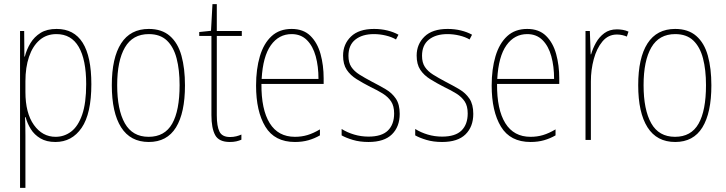

<svg xmlns="http://www.w3.org/2000/svg" viewBox="-20 -677 3513 929"><path d="M254 -537Q422 -537 422 -270Q422 -127 375 -58.5Q328 10 248 10Q205 10 175.5 -7.5Q146 -25 129 -52.5Q112 -80 104 -110H101Q103 -76 103 -21V232H77V-527H97L98 -403H100Q109 -438 127.5 -468.5Q146 -499 176.5 -518Q207 -537 254 -537ZM253 -512Q205 -512 171.5 -483Q138 -454 120.5 -402.5Q103 -351 103 -284V-232Q103 -130 144 -72.5Q185 -15 249 -15Q291 -15 324.5 -40.5Q358 -66 377.5 -122Q397 -178 397 -270Q397 -388 361 -450Q325 -512 253 -512Z M875 -264Q875 -131 831.5 -60.5Q788 10 700 10Q611 10 566 -61Q521 -132 521 -265Q521 -397 566 -467Q611 -537 700 -537Q763 -537 802 -503Q841 -469 858 -407.5Q875 -346 875 -264ZM547 -265Q547 -146 584 -80.5Q621 -15 699 -15Q777 -15 813 -78.5Q849 -142 849 -265Q849 -339 834.5 -394.5Q820 -450 787.5 -481Q755 -512 700 -512Q622 -512 584.5 -447.5Q547 -383 547 -265Z M1093 -14Q1109 -14 1123 -17.5Q1137 -21 1148 -26V-1Q1136 4 1123 7Q1110 10 1092 10Q1039 10 1021 -23.5Q1003 -57 1003 -120V-503H944V-522L1001 -528L1008 -657H1029V-527H1150V-503H1029V-119Q1029 -66 1042 -40Q1055 -14 1093 -14Z M1391 -537Q1448 -537 1482 -503.5Q1516 -470 1531 -415.5Q1546 -361 1546 -298V-271H1245Q1244 -147 1285 -81Q1326 -15 1407 -15Q1439 -15 1467.5 -23.5Q1496 -32 1528 -51V-22Q1502 -7 1472.5 1.5Q1443 10 1407 10Q1309 10 1264 -64Q1219 -138 1219 -263Q1219 -343 1237.5 -405Q1256 -467 1294 -502Q1332 -537 1391 -537ZM1391 -512Q1329 -512 1290.5 -458Q1252 -404 1246 -295H1521Q1521 -356 1507.5 -405Q1494 -454 1465 -483Q1436 -512 1391 -512Z M1914 -126Q1914 -64 1876.5 -27Q1839 10 1763 10Q1721 10 1687.5 0Q1654 -10 1633 -22V-53Q1660 -36 1693.5 -26Q1727 -16 1763 -16Q1827 -16 1857 -45.5Q1887 -75 1887 -128Q1887 -164 1872.5 -186Q1858 -208 1832.5 -224Q1807 -240 1773 -256Q1736 -275 1705.5 -294Q1675 -313 1657.5 -339.5Q1640 -366 1640 -408Q1640 -463 1678 -500Q1716 -537 1790 -537Q1824 -537 1854.5 -529.5Q1885 -522 1908 -509L1896 -486Q1876 -498 1847 -505Q1818 -512 1789 -512Q1733 -512 1699.5 -485.5Q1666 -459 1666 -407Q1666 -374 1680 -353Q1694 -332 1719.5 -316Q1745 -300 1779 -282Q1816 -263 1846.5 -245Q1877 -227 1895.5 -199.5Q1914 -172 1914 -126Z M2270 -126Q2270 -64 2232.5 -27Q2195 10 2119 10Q2077 10 2043.5 0Q2010 -10 1989 -22V-53Q2016 -36 2049.5 -26Q2083 -16 2119 -16Q2183 -16 2213 -45.5Q2243 -75 2243 -128Q2243 -164 2228.5 -186Q2214 -208 2188.5 -224Q2163 -240 2129 -256Q2092 -275 2061.5 -294Q2031 -313 2013.5 -339.5Q1996 -366 1996 -408Q1996 -463 2034 -500Q2072 -537 2146 -537Q2180 -537 2210.5 -529.5Q2241 -522 2264 -509L2252 -486Q2232 -498 2203 -505Q2174 -512 2145 -512Q2089 -512 2055.5 -485.5Q2022 -459 2022 -407Q2022 -374 2036 -353Q2050 -332 2075.5 -316Q2101 -300 2135 -282Q2172 -263 2202.5 -245Q2233 -227 2251.5 -199.5Q2270 -172 2270 -126Z M2531 -537Q2588 -537 2622 -503.5Q2656 -470 2671 -415.5Q2686 -361 2686 -298V-271H2385Q2384 -147 2425 -81Q2466 -15 2547 -15Q2579 -15 2607.5 -23.5Q2636 -32 2668 -51V-22Q2642 -7 2612.5 1.5Q2583 10 2547 10Q2449 10 2404 -64Q2359 -138 2359 -263Q2359 -343 2377.5 -405Q2396 -467 2434 -502Q2472 -537 2531 -537ZM2531 -512Q2469 -512 2430.5 -458Q2392 -404 2386 -295H2661Q2661 -356 2647.5 -405Q2634 -454 2605 -483Q2576 -512 2531 -512Z M2965 -535Q2979 -535 2993.5 -532.5Q3008 -530 3021 -524L3013 -500Q3004 -504 2991.5 -507Q2979 -510 2965 -510Q2923 -510 2895 -476.5Q2867 -443 2853 -391Q2839 -339 2839 -283V0H2813V-527H2834L2838 -414H2840Q2848 -442 2863.5 -470Q2879 -498 2904 -516.5Q2929 -535 2965 -535Z M3422 -264Q3422 -131 3378.5 -60.5Q3335 10 3247 10Q3158 10 3113 -61Q3068 -132 3068 -265Q3068 -397 3113 -467Q3158 -537 3247 -537Q3310 -537 3349 -503Q3388 -469 3405 -407.5Q3422 -346 3422 -264ZM3094 -265Q3094 -146 3131 -80.5Q3168 -15 3246 -15Q3324 -15 3360 -78.5Q3396 -142 3396 -265Q3396 -339 3381.5 -394.5Q3367 -450 3334.5 -481Q3302 -512 3247 -512Q3169 -512 3131.5 -447.5Q3094 -383 3094 -265Z"/></svg>

Font: Noto Sans Devanagari UI Condensed Thin
Style: Regular
Weight: 100
Width: 3
Designer: Jelle Bosma - Monotype Design Team
Foundry: Monotype Imaging Inc.
Version: Version 2.004; ttfautohint (v1.8.4.7-5d5b)